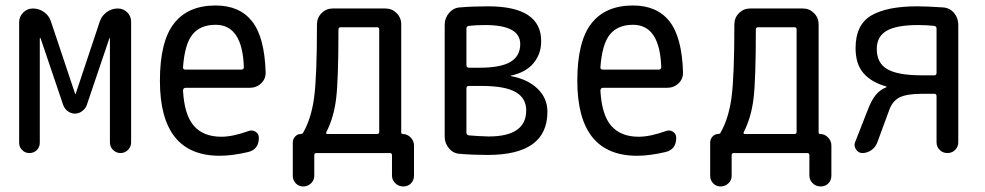

<svg xmlns="http://www.w3.org/2000/svg" viewBox="-20 -550 3540 690"><path d="M48.8 -37.1V-470.7Q48.8 -490.2 63.5 -504.9Q78.1 -519.5 97.7 -519.5Q120.1 -519.5 138.2 -506.8Q156.2 -494.1 163.1 -472.7L250 -212.9Q250 -211.9 251 -211.9Q252 -211.9 252 -212.9L338.9 -473.6Q345.7 -493.2 363.3 -506.3Q380.9 -519.5 403.3 -519.5Q422.9 -519.5 437 -505.9Q451.2 -492.2 451.2 -471.7V-38.1Q451.2 -22.5 439.9 -11.2Q428.7 0 413.1 0Q397.5 0 386.2 -11.2Q375 -22.5 375 -38.1V-412.1Q375 -413.1 374 -413.1Q373 -413.1 373 -412.1L292 -172.9Q287.1 -159.2 274.9 -150.4Q262.7 -141.6 249 -141.6Q235.4 -141.6 223.6 -150.4Q211.9 -159.2 207 -172.9L126 -412.1Q126 -413.1 124 -413.1Q123 -413.1 123 -412.1V-37.1Q123 -21.5 112.3 -10.7Q101.6 0 85.9 0Q70.3 0 59.6 -10.7Q48.8 -21.5 48.8 -37.1Z M754.9 -460.9Q700.2 -460.9 671.9 -426.3Q643.6 -391.6 637.7 -307.6Q637.7 -299.8 646.5 -299.8H846.7Q855.5 -299.8 856.4 -307.6Q851.6 -460.9 754.9 -460.9ZM769.5 9.8Q554.7 9.8 554.7 -259.8Q554.7 -400.4 605 -465.3Q655.3 -530.3 754.9 -530.3Q840.8 -530.3 885.7 -473.6Q930.7 -417 934.6 -291Q935.5 -266.6 918.5 -250.5Q901.4 -234.4 877 -234.4H646.5Q638.7 -234.4 637.7 -224.6Q642.6 -136.7 676.8 -97.7Q710.9 -58.6 775.4 -58.6Q816.4 -58.6 873 -79.1Q886.7 -84 898.4 -76.7Q910.2 -69.3 910.2 -54.7Q910.2 -13.7 873 -3.9Q814.5 9.8 769.5 9.8Z M1153.3 -76.2Q1149.4 -68.4 1157.2 -68.4H1335Q1342.8 -68.4 1342.8 -76.2V-444.3Q1342.8 -452.1 1335 -452.1H1204.1Q1196.3 -452.1 1196.3 -443.4Q1196.3 -263.7 1188 -195.8Q1179.7 -127.9 1153.3 -76.2ZM1032.2 82V-38.1Q1032.2 -49.8 1040.5 -59.1Q1048.8 -68.4 1060.5 -68.4Q1065.4 -68.4 1068.4 -71.3Q1098.6 -123 1108.9 -199.7Q1119.1 -276.4 1119.1 -461.9Q1119.1 -486.3 1135.7 -502.9Q1152.3 -519.5 1175.8 -519.5H1365.2Q1388.7 -519.5 1405.3 -502.9Q1421.9 -486.3 1421.9 -462.9V-74.2Q1421.9 -68.4 1427.7 -68.4Q1443.4 -68.4 1455.6 -56.2Q1467.8 -43.9 1467.8 -27.3V81.1Q1467.8 97.7 1457 108.9Q1446.3 120.1 1429.2 120.1Q1412.1 120.1 1400.4 108.4Q1388.7 96.7 1388.7 81.1V7.8Q1388.7 0 1380.9 0H1117.2Q1109.4 0 1109.4 7.8V82Q1109.4 97.7 1097.7 108.9Q1085.9 120.1 1069.8 120.1Q1053.7 120.1 1043 108.9Q1032.2 97.7 1032.2 82Z M1656.2 -232.4V-73.2Q1656.2 -65.4 1665 -63.5Q1698.2 -60.5 1736.3 -59.6Q1871.1 -59.6 1871.1 -153.3Q1871.1 -197.3 1833 -219.2Q1794.9 -241.2 1709 -241.2H1665Q1656.2 -241.2 1656.2 -232.4ZM1656.2 -447.3V-315.4Q1656.2 -307.6 1665 -306.6H1702.1Q1779.3 -306.6 1814.5 -327.6Q1849.6 -348.6 1849.6 -391.6Q1849.6 -460 1723.6 -460Q1691.4 -460 1664.1 -457Q1656.2 -455.1 1656.2 -447.3ZM1633.8 2.9Q1609.4 2 1593.8 -16.6Q1578.1 -35.2 1578.1 -58.6V-460.9Q1578.1 -485.4 1594.2 -503.9Q1610.4 -522.5 1633.8 -523.4Q1677.7 -527.3 1733.4 -527.3Q1925.8 -527.3 1924.8 -401.4Q1924.8 -356.4 1897.5 -323.2Q1870.1 -290 1816.4 -278.3L1815.4 -277.3L1816.4 -276.4Q1876 -265.6 1911.6 -231.4Q1947.3 -197.3 1947.3 -148.4Q1947.3 6.8 1733.4 6.8Q1677.7 6.8 1633.8 2.9Z M2254.9 -460.9Q2200.2 -460.9 2171.9 -426.3Q2143.6 -391.6 2137.7 -307.6Q2137.7 -299.8 2146.5 -299.8H2346.7Q2355.5 -299.8 2356.4 -307.6Q2351.6 -460.9 2254.9 -460.9ZM2269.5 9.8Q2054.7 9.8 2054.7 -259.8Q2054.7 -400.4 2105 -465.3Q2155.3 -530.3 2254.9 -530.3Q2340.8 -530.3 2385.7 -473.6Q2430.7 -417 2434.6 -291Q2435.5 -266.6 2418.5 -250.5Q2401.4 -234.4 2377 -234.4H2146.5Q2138.7 -234.4 2137.7 -224.6Q2142.6 -136.7 2176.8 -97.7Q2210.9 -58.6 2275.4 -58.6Q2316.4 -58.6 2373 -79.1Q2386.7 -84 2398.4 -76.7Q2410.2 -69.3 2410.2 -54.7Q2410.2 -13.7 2373 -3.9Q2314.5 9.8 2269.5 9.8Z M2653.3 -76.2Q2649.4 -68.4 2657.2 -68.4H2835Q2842.8 -68.4 2842.8 -76.2V-444.3Q2842.8 -452.1 2835 -452.1H2704.1Q2696.3 -452.1 2696.3 -443.4Q2696.3 -263.7 2688 -195.8Q2679.7 -127.9 2653.3 -76.2ZM2532.2 82V-38.1Q2532.2 -49.8 2540.5 -59.1Q2548.8 -68.4 2560.5 -68.4Q2565.4 -68.4 2568.4 -71.3Q2598.6 -123 2608.9 -199.7Q2619.1 -276.4 2619.1 -461.9Q2619.1 -486.3 2635.7 -502.9Q2652.3 -519.5 2675.8 -519.5H2865.2Q2888.7 -519.5 2905.3 -502.9Q2921.9 -486.3 2921.9 -462.9V-74.2Q2921.9 -68.4 2927.7 -68.4Q2943.4 -68.4 2955.6 -56.2Q2967.8 -43.9 2967.8 -27.3V81.1Q2967.8 97.7 2957 108.9Q2946.3 120.1 2929.2 120.1Q2912.1 120.1 2900.4 108.4Q2888.7 96.7 2888.7 81.1V7.8Q2888.7 0 2880.9 0H2617.2Q2609.4 0 2609.4 7.8V82Q2609.4 97.7 2597.7 108.9Q2585.9 120.1 2569.8 120.1Q2553.7 120.1 2543 108.9Q2532.2 97.7 2532.2 82Z M3130.9 -374Q3130.9 -323.2 3168.9 -301.3Q3207 -279.3 3293 -279.3H3337.9Q3345.7 -279.3 3345.7 -288.1V-447.3Q3345.7 -455.1 3337.9 -457Q3308.6 -460 3279.3 -460Q3202.1 -460 3166.5 -439.5Q3130.9 -418.9 3130.9 -374ZM3079.1 0Q3065.4 0 3056.6 -12.7Q3047.9 -25.4 3052.7 -38.1L3096.7 -150.4Q3111.3 -189.5 3127 -208.5Q3142.6 -227.5 3165 -236.3Q3166 -236.3 3166 -238.3Q3166 -239.3 3165 -239.3Q3112.3 -253.9 3083.5 -286.6Q3054.7 -319.3 3054.7 -377Q3054.7 -460.9 3110.8 -494.1Q3167 -527.3 3276.4 -527.3Q3307.6 -527.3 3369.1 -523.4Q3393.6 -521.5 3408.7 -503.4Q3423.8 -485.4 3423.8 -460.9V-39.1Q3423.8 -22.5 3412.6 -11.2Q3401.4 0 3384.8 0Q3368.2 0 3356.9 -11.2Q3345.7 -22.5 3345.7 -39.1V-204.1Q3345.7 -212.9 3337.9 -212.9H3293Q3238.3 -212.9 3212.4 -199.7Q3186.5 -186.5 3174.8 -152.3L3132.8 -38.1Q3127 -21.5 3111.8 -10.7Q3096.7 0 3079.1 0Z"/></svg>

Font: Rounded Mgen+ 1m regular
Style: Regular
Weight: 400
Designer: [Source Han Sans]
Ryoko NISHIZUKA  (kana & ideographs); Paul D. Hunt (Latin, Greek & Cyrillic); Wenlong ZHANG  (bopomofo
Version: Version 1.059.20150602